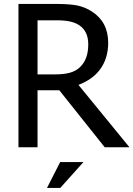

<svg xmlns="http://www.w3.org/2000/svg" viewBox="-20 -747 677 974"><path d="M377.9 -316.4C473.6 -352.1 528.8 -424.8 528.8 -529.8C528.8 -600.1 501.5 -652.8 446.3 -688.5C422.4 -704.1 396.5 -714.4 369.6 -719.7C342.8 -724.6 306.6 -727.1 261.2 -727.1H73.7V0H170.4V-289.1H280.8L511.2 0H636.7ZM427.7 -522.5C427.7 -471.7 414.6 -434.6 386.7 -407.2C357.4 -378.4 316.4 -369.6 255.4 -369.6H170.4V-644H266.1C320.8 -644 354.5 -636.7 381.8 -619.1C412.6 -598.6 427.7 -566.4 427.7 -522.5ZM285.6 206.5 403.3 75.2H285.2L218.3 206.5Z"/></svg>

Font: SG Kara
Style: Regular
Weight: 400
Designer: Damoon Khanjanzadeh
Version: Version 1.000